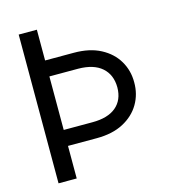

<svg xmlns="http://www.w3.org/2000/svg" viewBox="-108 -818 817 907"><g transform="rotate(-15 300.0 -364.0)"><path d="M66.4 -727.5H155.3V-577.1H295.9Q373 -577.1 426.5 -548.8Q480 -520.5 507.8 -473.1Q535.6 -425.8 535.2 -368.2Q535.6 -310.5 507.8 -263.2Q480 -215.8 426.5 -187.5Q373 -159.2 295.9 -159.2H155.3V0H66.4ZM155.3 -237.3H295.9Q371.6 -237.3 411.6 -271Q451.7 -304.7 452.1 -366.2Q451.7 -428.2 411.6 -463.4Q371.6 -498.5 295.9 -499H155.3Z"/></g></svg>

Font: Inter Display
Style: Regular
Weight: 400
Designer: Rasmus Andersson
Foundry: rsms
Version: Version 4.000;git-37864ae